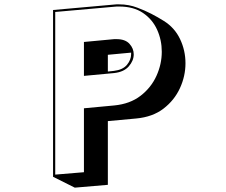

<svg xmlns="http://www.w3.org/2000/svg" viewBox="-20 -811 1040 883"><path d="M224 2V-765L504 -790Q510 -791 516 -791Q522 -791 527 -791Q551 -791 572 -787Q593 -783 611 -776Q646 -763 676 -747.5Q706 -732 733 -715Q783 -684 808 -631.5Q833 -579 833 -520Q833 -461 807.5 -405.5Q782 -350 732 -311.5Q682 -273 606 -266L476 -254V39L324 52ZM505 -326Q578 -333 626.5 -370.5Q675 -408 699.5 -462Q724 -516 724 -573Q724 -627 702.5 -674.5Q681 -722 637.5 -751.5Q594 -781 528 -781Q523 -781 517 -781Q511 -781 505 -780L234 -756V-8L366 -19V-313ZM366 -618 505 -631H516Q556 -631 575.5 -609.5Q595 -588 595 -561Q595 -532 572.5 -506Q550 -480 505 -475L366 -462ZM476 -559V-482L504 -485Q545 -490 564 -513Q583 -536 583 -562V-569Z"/></svg>

Font: Rampart One
Style: Regular
Weight: 400
Designer: Fontworks Inc.
Foundry: Fontworks Inc.
Version: Version 1.100